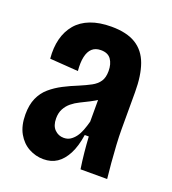

<svg xmlns="http://www.w3.org/2000/svg" viewBox="-107 -624 645 718"><g transform="rotate(20 215.5 -264.5)"><path d="M145 12Q114 12 86.5 -3Q59 -18 42 -48Q25 -78 25 -123Q25 -161 37 -188Q49 -215 70.5 -233.5Q92 -252 119 -266Q146 -280 176 -292Q202 -303 221.5 -313.5Q241 -324 251.5 -339.5Q262 -355 262 -381Q262 -409 249.5 -427Q237 -445 209 -445Q187 -445 174 -433Q161 -421 156 -398Q151 -375 154 -342L41 -350Q37 -393 46 -428Q55 -463 76.5 -488.5Q98 -514 133 -527.5Q168 -541 216 -541Q277 -541 313.5 -518.5Q350 -496 366 -451.5Q382 -407 382 -341V-193Q382 -166 384 -131Q386 -96 389 -61.5Q392 -27 395 0H289Q284 -33 281 -63.5Q278 -94 276 -126H260Q253 -79 237 -48.5Q221 -18 198.5 -3Q176 12 145 12ZM189 -89Q204 -89 215 -96Q226 -103 235 -115Q244 -127 250.5 -144Q257 -161 262 -180V-292L294 -294Q284 -280 268.5 -270Q253 -260 235.5 -251Q218 -242 200.5 -233.5Q183 -225 169 -213.5Q155 -202 146.5 -186Q138 -170 138 -148Q138 -119 153 -104Q168 -89 189 -89Z"/></g></svg>

Font: Bricolage Grotesque 24pt Condensed SemiBold
Style: Regular
Weight: 600
Width: 3
Designer: Mathieu Triay
Foundry: Atelier Triay
Version: Version 1.001;gftools[0.9.33.dev8+g029e19f]